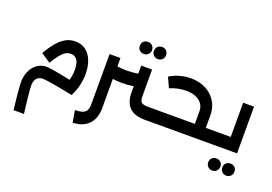

<svg xmlns="http://www.w3.org/2000/svg" viewBox="-139 -1136 2676 1892"><g transform="rotate(20 1199.0 -190.0)"><path d="M115 353Q111 320 106.5 279Q102 238 98 197Q94 156 91.5 121.5Q89 87 89 66Q89 19 102.5 -21.5Q116 -62 140 -93Q164 -124 198.5 -142Q233 -160 275 -160Q295 -160 332 -154.5Q369 -149 416.5 -140Q464 -131 517 -119.5Q570 -108 622 -96L601 17Q553 7 502.5 -2.5Q452 -12 407 -20Q362 -28 328.5 -32.5Q295 -37 280 -37Q259 -37 239.5 -27.5Q220 -18 207.5 5Q195 28 195 68Q195 86 198 120.5Q201 155 205.5 197Q210 239 215 280Q220 321 224 353ZM601 17 498 -42Q522 -82 534.5 -128.5Q547 -175 547 -223Q547 -294 524 -328Q501 -362 457 -362Q429 -362 404 -348Q379 -334 351 -300Q323 -266 287 -207L188 -273Q211 -312 238 -351Q265 -390 297 -421.5Q329 -453 368 -472.5Q407 -492 456 -492Q511 -492 550 -469.5Q589 -447 613.5 -408.5Q638 -370 649.5 -322Q661 -274 661 -223Q661 -169 646.5 -104Q632 -39 601 17Z M1399 0V-131Q1410 -131 1414.5 -113Q1419 -95 1419 -66Q1419 -36 1414.5 -18Q1410 0 1399 0ZM1360 0Q1287 0 1240 -24Q1193 -48 1170 -95.5Q1147 -143 1147 -214V-490H1261V-214Q1261 -180 1268.5 -162Q1276 -144 1297 -137.5Q1318 -131 1360 -131H1399V0ZM1028 -264Q972 -264 918.5 -272Q865 -280 815 -295V-431Q861 -414 914.5 -404.5Q968 -395 1028 -395Q1089 -395 1142 -404.5Q1195 -414 1241 -431V-295Q1192 -280 1138.5 -272Q1085 -264 1028 -264ZM683 145Q732 145 761 134.5Q790 124 802.5 100Q815 76 815 40V-490H929V40Q929 111 901.5 162Q874 213 824.5 240.5Q775 268 704 270ZM1279 -606Q1251 -606 1233 -624Q1215 -642 1215 -669Q1215 -698 1233 -715.5Q1251 -733 1279 -733Q1306 -733 1324 -715.5Q1342 -698 1342 -669Q1342 -642 1324 -624Q1306 -606 1279 -606ZM1131 -606Q1103 -606 1085 -624Q1067 -642 1067 -669Q1067 -698 1085 -715.5Q1103 -733 1131 -733Q1158 -733 1176.5 -715.5Q1195 -698 1195 -669Q1195 -642 1176.5 -624Q1158 -606 1131 -606Z M1932 0V-131H2073V0ZM1399 0Q1388 0 1383.5 -18Q1379 -36 1379 -67Q1379 -96 1383.5 -113.5Q1388 -131 1399 -131ZM1840 -24V-263Q1840 -307 1817.5 -339.5Q1795 -372 1752 -390.5Q1709 -409 1649 -409Q1602 -409 1557.5 -398.5Q1513 -388 1480 -373L1432 -478Q1482 -509 1537.5 -524.5Q1593 -540 1650 -540Q1716 -540 1771.5 -520.5Q1827 -501 1868 -464Q1909 -427 1932 -376Q1955 -325 1955 -263V-24ZM1399 0V-131H1997L1975 0ZM2073 0V-131Q2084 -131 2088.5 -113Q2093 -95 2093 -66Q2093 -36 2088.5 -18Q2084 0 2073 0Z M2216 -490H2330V0H2073V-131H2216ZM2073 0Q2062 0 2057.5 -18Q2053 -36 2053 -67Q2053 -96 2057.5 -113.5Q2062 -131 2073 -131ZM2304 243Q2277 243 2259 224.5Q2241 206 2241 179Q2241 151 2259 133.5Q2277 116 2304 116Q2332 116 2350 133.5Q2368 151 2368 179Q2368 206 2350 224.5Q2332 243 2304 243ZM2157 243Q2129 243 2111 224.5Q2093 206 2093 179Q2093 151 2111 133.5Q2129 116 2157 116Q2184 116 2202.5 133.5Q2221 151 2221 179Q2221 206 2202.5 224.5Q2184 243 2157 243Z"/></g></svg>

Font: Alexandria Medium
Style: Regular
Weight: 500
Designer: Mohamed Gaber
Foundry: Kief Type Foundry
Version: Version 5.100